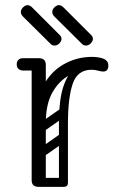

<svg xmlns="http://www.w3.org/2000/svg" viewBox="-20 -726 466 746"><path d="M115 -240Q115 -331 146 -389.5Q177 -448 228 -476.5Q279 -505 337 -505Q358 -505 376 -500Q387 -497 394 -490Q401 -483 401 -472Q401 -448 381 -448Q374 -448 361 -451.5Q348 -455 336 -455Q290 -455 249.5 -433.5Q209 -412 183.5 -366.5Q158 -321 158 -249ZM130 0Q103 0 103 -26V-474Q103 -500 130 -500Q158 -500 158 -474V-26Q158 0 130 0ZM155 -476Q155 -470 151.5 -465.5Q148 -461 146 -459Q143 -456 137.5 -454Q132 -452 121 -452H70Q58 -452 51 -459Q45 -465 45 -476Q45 -487 51 -493Q58 -500 70 -500H121Q132 -500 138 -498.5Q144 -497 145 -495Q149 -491 152 -486Q155 -481 155 -476ZM225 0Q209 0 209 -16V-245Q209 -338 226 -389Q243 -440 271 -460.5Q299 -481 333 -481L336 -455Q281 -455 262.5 -400.5Q244 -346 244 -246V-16Q244 0 228 0ZM112 -17Q112 -35 130 -35H226Q244 -35 244 -17Q244 0 225 0H129Q112 0 112 -17ZM158 -221Q143 -210 134 -224Q130 -229 129.5 -236Q129 -243 137 -249L214 -303Q229 -313 239 -299Q243 -293 242.5 -286.5Q242 -280 235 -275ZM156 -122Q141 -111 132 -125Q128 -130 127.5 -137Q127 -144 135 -150L212 -204Q227 -214 237 -200Q241 -194 240.5 -187.5Q240 -181 233 -176ZM177 -555 70 -661Q61 -670 61 -679Q61 -689 69 -697Q78 -706 87 -706Q96 -706 105 -697L212 -590Q219 -583 219 -575Q219 -566 210 -557Q202 -549 192 -549Q183 -549 177 -555ZM299 -555 192 -661Q183 -670 183 -679Q183 -689 191 -697Q200 -706 209 -706Q218 -706 227 -697L334 -590Q341 -583 341 -575Q341 -566 332 -557Q324 -549 314 -549Q305 -549 299 -555Z"/></svg>

Font: Nsibidi Libre Uzo
Style: Regular
Weight: 400
Designer: Oluwaseun Badejo
Version: Version 1.021